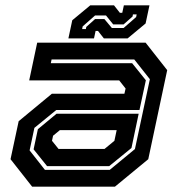

<svg xmlns="http://www.w3.org/2000/svg" viewBox="-20 -700 666 720"><path d="M100.5 0 19.5 -103 50 -245.5 174.5 -348.5H446.5L451 -368L427 -398.5H89.5L119.5 -540H526L607 -437L536 -103L411 0ZM156.5 -77 106 -140 122 -215.5 192 -273.5H500L473 -145L389.5 -77ZM148.5 -63H391.5L486 -141L542 -403L483.5 -477H173.5L170.5 -463H475.5L527 -399L503 -287.5H191L109 -220.5L91 -136ZM199.5 -141.5H372L409 -172L417.5 -212H204.5L179 -191L175 -172ZM236.5 -556 251 -624 318.5 -680H407.5L429.5 -652H438.5L444.5 -680H540.5L526 -612L458.5 -556H369.5L347.5 -584H338.5L332.5 -556ZM288 -591H302L303.5 -599L336.5 -628.5H371.5L399.5 -595H443.5L490.5 -636L492.5 -646H478.5L477 -638L443.5 -608.5H404.5L377.5 -642H336.5L290 -601Z"/></svg>

Font: Tourney Thin
Style: Italic
Weight: 100
Italic angle: -12°
Designer: Tyler Finck
Foundry: Etcetera Type Co
Version: Version 1.015